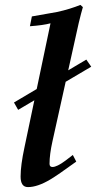

<svg xmlns="http://www.w3.org/2000/svg" viewBox="-20 -746 392 783"><path d="M352 -474 54 -298 37 -328 332 -503ZM318 -717Q315 -706 310.5 -690Q306 -674 301 -652L194 -170Q182 -116 182 -78Q182 -65 194 -65Q212 -65 247 -91L277 -114L291 -87Q214 -31 185 -14Q133 17 94 17Q64 17 64 -26Q64 -72 80 -146L186 -651Q157 -643 102 -639L110 -679Q180 -691 212 -697Q240 -703 264 -710.5Q288 -718 308 -726Z"/></svg>

Font: GFS Didot
Style: Bold Italic
Weight: 700
Italic angle: -12°
Designer: Designed by Takis Katsoulidis and George D. Matthiopoulos.
Foundry: Designed by Takis Katsoulidis and George D. Matthiopoulos.
Version: Version 1.0